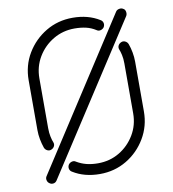

<svg xmlns="http://www.w3.org/2000/svg" viewBox="-82 -791 793 881"><g transform="rotate(-10 314.0 -350.5)"><path d="M78 14Q70 9 67.5 -1Q65 -11 70 -19L516 -708Q521 -716 532 -718Q543 -720 550 -715Q559 -711 561 -699.5Q563 -688 558 -680L112 8Q106 17 96 18.5Q86 20 78 14ZM113 -136Q104 -132 94.5 -136.5Q85 -141 81 -151Q74 -171 70 -192.5Q66 -214 66 -235V-467Q66 -536 99.5 -592Q133 -648 189 -681.5Q245 -715 314 -715Q386 -715 439 -682Q448 -677 450.5 -667Q453 -657 447 -647Q441 -639 431 -636.5Q421 -634 413 -640Q391 -654 367 -659.5Q343 -665 314 -665Q260 -665 215 -638.5Q170 -612 143 -567Q116 -522 116 -467V-235Q116 -213 120 -195Q124 -177 128 -168Q132 -158 127.5 -149Q123 -140 113 -136ZM314 13Q242 13 189 -20Q180 -25 177.5 -35Q175 -45 181 -55Q187 -63 197 -65.5Q207 -68 215 -62Q237 -49 261 -43Q285 -37 314 -37Q369 -37 413.5 -63.5Q458 -90 485 -135Q512 -180 512 -235V-467Q512 -490 508 -507.5Q504 -525 500 -534Q496 -544 500.5 -553Q505 -562 515 -566Q524 -570 533.5 -565.5Q543 -561 547 -551Q554 -532 558 -510Q562 -488 562 -467V-235Q562 -167 528.5 -110.5Q495 -54 439 -20.5Q383 13 314 13Z"/></g></svg>

Font: Zen Kurenaido
Style: Regular
Weight: 400
Designer: Yoshimichi Ohira
Foundry: Positype
Version: Version 1.001